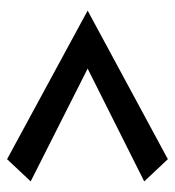

<svg xmlns="http://www.w3.org/2000/svg" viewBox="4 -500 492 540"><g transform="rotate(90 250.0 -230.0)"><path d="M9.8 -230.5 427.7 -456.1 490.2 -389.6 172.9 -230.5 490.2 -70.3 427.7 -3.9Z"/></g></svg>

Font: Geo
Style: Regular
Weight: 500
Version: Version 001.2